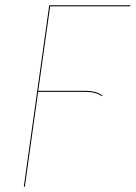

<svg xmlns="http://www.w3.org/2000/svg" viewBox="-20 -700 509 720"><path d="M468.3 -676.3H168L123.5 -359.4H300.8Q340.3 -359.4 363.8 -342.3L362.3 -338.9Q339.8 -355.5 298.8 -355.5H123L73.2 0H69.3L164.6 -680.2H468.8Z"/></svg>

Font: Fira Sans Compressed Four
Style: Italic
Weight: 100
Width: 3
Italic angle: -8°
Designer: Carrois Corporate & Edenspiekermann AG
Foundry: Carrois Corporate GbR & Edenspiekermann AG
Version: Version 4.203;PS 004.203;hotconv 1.0.88;makeotf.lib2.5.64775